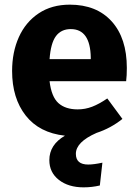

<svg xmlns="http://www.w3.org/2000/svg" viewBox="-20 -568 594 825"><path d="M522 -219H193Q201 -152 231 -125Q261 -98 314 -98Q346 -98 376 -109.5Q406 -121 441 -145L506 -57Q456 -17 395 3Q306 42 306 93Q306 139 359 139Q383 139 420 131L409 229Q375 237 339 237Q274 237 233 205Q192 173 192 120Q192 54 259 15Q149 3 90.5 -71.5Q32 -146 32 -263Q32 -344 61 -408.5Q90 -473 146 -510.5Q202 -548 280 -548Q395 -548 460 -476Q525 -404 525 -276Q525 -243 522 -219ZM370 -321Q368 -443 284 -443Q243 -443 220.5 -413Q198 -383 193 -314H370Z"/></svg>

Font: FiraGOUPP
Style: Bold
Weight: 700
Designer: bBox Type
Foundry: bBox Type GmbH
Version: Version 1.001